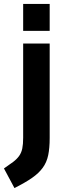

<svg xmlns="http://www.w3.org/2000/svg" viewBox="-54 -720 333 970"><path d="M63 -24V-500H197V-23Q197 28 189.5 64Q182 100 162 127.5Q142 155 107.5 179Q73 203 19 230L-34 131Q-6 112 12.5 98Q31 84 42.5 68Q54 52 58.5 30.5Q63 9 63 -24ZM197 -564H63V-700H197Z"/></svg>

Font: Sunflower
Style: Bold
Weight: 700
Designer: JIKJI
Foundry: JIKJI
Version: Version 1.00